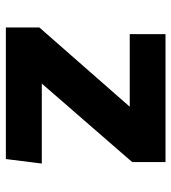

<svg xmlns="http://www.w3.org/2000/svg" viewBox="15 -600 585 655"><g transform="rotate(90 307.5 -272.5)"><path d="M265.1 -122.6H537.9L522.6 0H73.8V-114.4L344.1 -422.6H96.4V-544.6H532.8V-430.8Z"/></g></svg>

Font: Fira Code
Style: Bold
Weight: 700
Monospace: yes
Designer: Carrois Corporate, Edenspiekermann AG, Nikita Prokopov
Foundry: Carrois Corporate, Edenspiekermann AG, Nikita Prokopov
Version: Version 6.000; ttfautohint (v1.8.2) -l 8 -r 50 -G 200 -x 14 